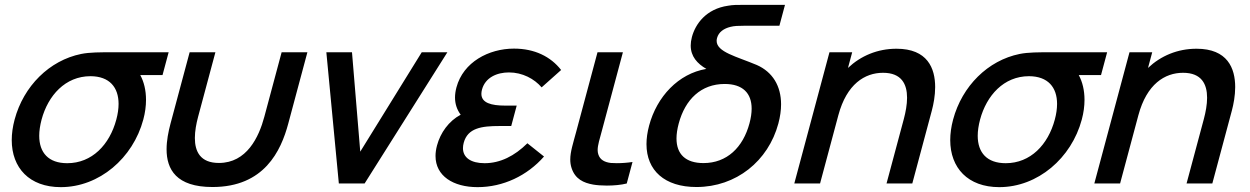

<svg xmlns="http://www.w3.org/2000/svg" viewBox="-20 -755 5142 790"><path d="M673.9 -540H445.4C391.9 -540 348.9 -540 314 -533C183.4 -506.5 77.1 -401 40.1 -263C32.2 -233.4 28.3 -205.1 28.3 -178.7C28.3 -64.5 100.6 15 230.1 15C388.6 15 527.2 -104.5 569.6 -263C577.3 -291.6 580.8 -318.9 580.8 -344.2C580.8 -383.6 572.3 -418.3 557.2 -446H648.7ZM256.5 -83.5C179.5 -83.5 141.4 -126.9 141.4 -196.2C141.4 -216.4 144.7 -238.8 151.1 -263C177.7 -362 248.5 -441.5 352.5 -441.5C430.7 -441.1 467.9 -395.6 467.9 -327.5C467.9 -307.7 464.8 -286 458.6 -263C430.9 -159.5 358.5 -83.5 256.5 -83.5Z M681.6 -246.5C672.6 -212.8 665.4 -175.9 665.4 -140.7C665.4 -58.4 705 14.5 854.2 14.5C1067.2 14.5 1136 -134 1166.1 -246.5L1244.8 -540H1138.8L1067.6 -274.5C1045.1 -190.5 995.2 -84.5 880.7 -84.5C804.4 -84.5 781.8 -131.2 781.8 -187.2C781.8 -215.5 787.6 -246.3 795.1 -274.5L866.3 -540H760.3Z M1374.2 0H1480.2L1820.8 -540H1715.3L1462.3 -131L1428.3 -540H1322.8Z M2150 -165.5C2096.9 -113 2038 -83.5 1974 -83.5C1917.5 -83.5 1884.9 -106.6 1884.9 -145.4C1884.9 -152.3 1885.9 -159.7 1888 -167.5C1904.4 -228.5 1961.5 -236.5 2035.5 -236.5H2083.5L2106 -320.5H2058.5C2001.2 -320.5 1960.7 -331.6 1960.7 -368.9C1960.7 -374.2 1961.5 -380.1 1963.2 -386.5C1976.5 -436 2024.6 -457 2074.1 -457C2130.1 -457 2178.5 -430.5 2208.6 -395.5L2288.8 -467C2246 -522 2179.9 -555 2094.9 -555C1990.9 -555 1886 -499.5 1858.1 -395.5C1854.2 -380.9 1852.2 -367 1852.2 -353.8C1852.2 -327.7 1859.9 -304.2 1875.5 -283C1826.5 -257 1792 -208.5 1778.1 -156.5C1774 -141.1 1772 -126.7 1772 -113.2C1772 -31.1 1844.6 15 1945.1 15C2050.1 15 2149.2 -32 2218.4 -111Z M2420.6 4.5C2435.6 7.1 2455.7 8.6 2476.9 8.6C2505 8.6 2535.3 6 2558.8 0L2582.5 -88.5C2561.8 -85.3 2539 -83.6 2517.9 -83.6C2509.2 -83.6 2500.8 -83.9 2492.9 -84.5C2469.2 -87.5 2448.7 -96.5 2441.6 -120.5C2439.9 -125.9 2439.1 -131.5 2439.1 -137.7C2439.1 -157.9 2447.3 -183 2456.6 -217.5L2543 -540H2438.5L2350.7 -212.5C2338.1 -165.5 2326.4 -130.7 2326.4 -98.6C2326.4 -86.7 2328 -75.1 2331.8 -63.5C2346.6 -18 2381.5 -2.5 2420.6 4.5Z M3094.1 -487.5C3010.5 -522.7 2928.7 -540.7 2928.7 -586.8C2928.7 -590.5 2929.2 -594.4 2930.3 -598.5C2937 -623.5 2958.9 -638 2985.7 -644.5C3001.2 -648.5 3018.4 -649 3039.9 -649H3186.9L3209.9 -735H3039.4C3012.4 -735 2995.4 -735 2976 -731.5C2885 -718.5 2841.2 -656 2827 -603C2823.6 -590.2 2822 -578.4 2822 -567.6C2822 -522.7 2849.1 -493.2 2886.3 -471.5C2771.1 -452 2682.8 -357.5 2650.9 -238.5C2643.6 -211.3 2640 -185.7 2640 -162C2640 -53.6 2714.7 14.5 2845.6 14.5C3009.1 14.5 3141.3 -92.5 3182.7 -247C3190.1 -274.9 3193.8 -301.2 3193.8 -325.7C3193.8 -401.3 3158.9 -458.8 3094.1 -487.5ZM2874.5 -84C2800.9 -84 2763.5 -120.7 2763.5 -185.2C2763.5 -203.6 2766.6 -224.3 2772.7 -247C2799.2 -346 2864.7 -409.5 2961.7 -409.5C3035.7 -409.5 3072.7 -371.8 3072.7 -307.9C3072.7 -289.8 3069.7 -269.6 3063.8 -247.5C3037.3 -148.5 2971 -84 2874.5 -84Z M3668.8 -554.5C3590.8 -554.5 3522 -525.5 3469.1 -475.5L3486.4 -540H3392.9L3248.2 0H3354.2L3429.5 -281C3463.8 -409 3538.3 -455.5 3613.3 -455.5C3689.6 -455.5 3712.2 -408.8 3712.2 -352.8C3712.2 -324.5 3706.4 -293.7 3698.9 -265.5L3627.7 0H3733.7L3814.1 -300C3821.1 -326.3 3827.8 -361.2 3827.8 -396.7C3827.8 -474.2 3796.3 -554.5 3668.8 -554.5Z M4535.4 -540H4306.9C4253.4 -540 4210.4 -540 4175.5 -533C4044.9 -506.5 3938.6 -401 3901.6 -263C3893.7 -233.4 3889.8 -205.1 3889.8 -178.7C3889.8 -64.5 3962.1 15 4091.6 15C4250.1 15 4388.7 -104.5 4431.1 -263C4438.8 -291.6 4442.3 -318.9 4442.3 -344.2C4442.3 -383.6 4433.8 -418.3 4418.7 -446H4510.2ZM4118 -83.5C4041 -83.5 4002.9 -126.9 4002.9 -196.2C4002.9 -216.4 4006.2 -238.8 4012.6 -263C4039.2 -362 4110 -441.5 4214 -441.5C4292.2 -441.1 4329.4 -395.6 4329.4 -327.5C4329.4 -307.7 4326.3 -286 4320.1 -263C4292.4 -159.5 4220 -83.5 4118 -83.5Z M4903.3 -554.5C4825.3 -554.5 4756.5 -525.5 4703.6 -475.5L4720.9 -540H4627.4L4482.7 0H4588.7L4664 -281C4698.3 -409 4772.8 -455.5 4847.8 -455.5C4924.1 -455.5 4946.7 -408.8 4946.7 -352.8C4946.7 -324.5 4940.9 -293.7 4933.4 -265.5L4862.2 0H4968.2L5048.6 -300C5055.6 -326.3 5062.3 -361.2 5062.3 -396.7C5062.3 -474.2 5030.8 -554.5 4903.3 -554.5Z"/></svg>

Font: Manrope
Style: SemiBoldItalic
Weight: 600
Italic angle: -15°
Designer: Mikhail Sharanda
Foundry: Mikhail Sharanda
Version: Version 4.502;hotconv 1.0.109;makeotfexe 2.5.65596